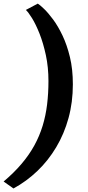

<svg xmlns="http://www.w3.org/2000/svg" viewBox="-36 -879 488 1062"><path d="M367 -412.5Q367 -313.5 343 -226Q319 -138.5 275 -64.8Q231 9 171 66.5Q111 124 38.5 163.5L-16 125Q41 77 83 27.5Q125 -22 153.8 -74.2Q182.5 -126.5 199.8 -183Q217 -239.5 224.5 -301.2Q232 -363 232 -430.5Q232 -507 217.8 -573.5Q203.5 -640 182.8 -692.5Q162 -745 141 -778.8Q120 -812.5 107 -824L173 -859Q184.5 -852 207.5 -830Q230.5 -808 257.8 -771.2Q285 -734.5 309.8 -682.5Q334.5 -630.5 350.8 -563.2Q367 -496 367 -412.5Z"/></svg>

Font: Merriweather 36pt Black
Style: Italic
Weight: 900
Italic angle: -7.8°
Version: Version 2.101